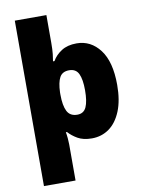

<svg xmlns="http://www.w3.org/2000/svg" viewBox="-105 -831 853 1143"><g transform="rotate(-10 321.5 -260.0)"><path d="M600 -278Q600 -184 573.5 -119.5Q547 -55 501.5 -22.5Q456 10 397 10Q345 10 311.5 -9.5Q278 -29 257 -53H250Q253 -38 255 -16.5Q257 5 257 21V240H66V-760H257V-592Q257 -552 254 -524.5Q251 -497 248 -482H257Q276 -516 312.5 -539.5Q349 -563 404 -563Q490 -563 545 -490.5Q600 -418 600 -278ZM406 -280Q406 -345 390 -379Q374 -413 333 -413Q292 -413 275.5 -383Q259 -353 257 -293V-279Q257 -213 274.5 -178.5Q292 -144 336 -144Q375 -144 390.5 -178.5Q406 -213 406 -280Z"/></g></svg>

Font: Noto Kufi Arabic Black
Style: Regular
Weight: 900
Designer: Monotype Design Team, David Williams, Khaled Hosny
Foundry: Google LLC
Version: Version 2.109; ttfautohint (v1.8.4.7-5d5b)